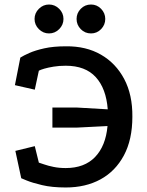

<svg xmlns="http://www.w3.org/2000/svg" viewBox="-20 -812 649 850"><path d="M271 18Q210 18 166 7.5Q122 -3 98 -13Q74 -23 74 -23L48 -144L134 -165L152 -92Q159 -90 176 -84Q193 -78 217.5 -73Q242 -68 271 -68Q354 -68 401 -117Q448 -166 456 -254L318 -247H212V-336H319L457 -328Q450 -420 404 -470.5Q358 -521 271 -521Q242 -521 217.5 -517Q193 -513 176 -508Q159 -503 152 -499L134 -415L46 -435L70 -557Q84 -566 110 -577.5Q136 -589 176 -598Q216 -607 272 -607Q361 -608 427 -570Q493 -532 530 -462Q567 -392 566 -295Q566 -194 528.5 -124Q491 -54 425 -18Q359 18 271 18ZM383 -792Q409 -792 427.5 -773Q446 -754 446 -728Q446 -702 427.5 -683Q409 -664 383 -664Q356 -664 337.5 -683Q319 -702 319 -728Q319 -754 337.5 -773Q356 -792 383 -792ZM197 -792Q223 -792 242 -773Q261 -754 261 -728Q261 -702 242 -683Q223 -664 197 -664Q171 -664 152 -683Q133 -702 133 -728Q133 -754 152 -773Q171 -792 197 -792Z"/></svg>

Font: Podkova SemiBold
Style: Regular
Weight: 600
Designer: Ilya Yudin
Foundry: Cyreal (www.cyreal.org)
Version: Version 2.103